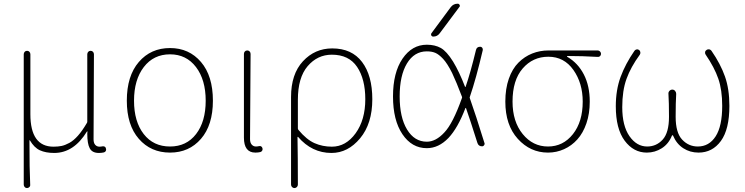

<svg xmlns="http://www.w3.org/2000/svg" viewBox="-20 -794 3940 1015"><path d="M105.5 181.6V-506.8Q105.5 -514.6 110.4 -520Q115.2 -525.4 123 -525.4Q130.9 -525.4 135.7 -520Q140.6 -514.6 140.6 -506.8V-190.4Q140.6 -18.6 262.7 -18.6Q287.1 -18.6 305.7 -22.5Q324.2 -26.4 346.7 -38.6Q369.1 -50.8 392.1 -76.7Q415 -102.5 438.5 -142.6Q441.4 -146.5 441.4 -150.4V-506.8Q441.4 -514.6 446.3 -520Q451.2 -525.4 459 -525.4Q466.8 -525.4 471.7 -520Q476.6 -514.6 476.6 -506.8Q474.6 -208 474.6 -57.6Q474.6 -38.1 483.4 -28.3Q492.2 -18.6 505.9 -18.6Q513.7 -18.6 522.5 -20.5Q528.3 -21.5 533.7 -18.6Q539.1 -15.6 540 -8.8Q541 -5.9 541 -3.9Q541 7.8 529.3 11.7Q516.6 14.6 502.9 14.6Q466.8 14.6 454.1 -10.7Q441.4 -34.2 441.4 -86.9Q441.4 -91.8 442.4 -98.6Q442.4 -99.6 441.4 -99.6Q440.4 -99.6 439.5 -98.6Q370.1 14.6 266.6 14.6Q221.7 14.6 190.9 0.5Q160.2 -13.7 137.7 -52.7Q137.7 -52.7 136.7 -52.7Q135.7 -52.7 135.7 -51.8Q135.7 103.5 139.6 181.6Q140.6 189.5 135.3 194.8Q129.9 200.2 122.6 200.2Q115.2 200.2 110.4 194.8Q105.5 189.5 105.5 181.6Z M878.9 12.7Q777.3 12.7 713.9 -60.1Q650.4 -132.8 650.4 -261.7Q650.4 -392.6 713.9 -466.3Q777.3 -540 878.9 -540Q979.5 -540 1042.5 -466.3Q1105.5 -392.6 1105.5 -261.7Q1105.5 -132.8 1042.5 -60.1Q979.5 12.7 878.9 12.7ZM878.9 -19.5Q965.8 -19.5 1016.6 -85.4Q1067.4 -151.4 1067.4 -261.7Q1067.4 -372.1 1016.1 -439.5Q964.8 -506.8 878.9 -506.8Q792 -506.8 740.2 -439.5Q688.5 -372.1 688.5 -261.7Q688.5 -151.4 739.7 -85.4Q791 -19.5 878.9 -19.5Z M1330.1 12.7Q1269.5 12.7 1269.5 -66.4V-508.8Q1269.5 -516.6 1274.4 -522Q1279.3 -527.3 1287.1 -527.3Q1294.9 -527.3 1299.8 -522Q1304.7 -516.6 1304.7 -508.8Q1301.8 -83 1301.8 -58.6Q1301.8 -40 1310.5 -29.8Q1319.3 -19.5 1333 -19.5Q1340.8 -19.5 1349.6 -21.5Q1355.5 -23.4 1360.8 -20Q1366.2 -16.6 1367.2 -10.7Q1368.2 -8.8 1368.2 -6.8Q1368.2 -2 1366.2 2Q1363.3 7.8 1356.4 9.8Q1344.7 12.7 1330.1 12.7Z M1518.6 181.6V-281.2Q1518.6 -402.3 1581.5 -470.2Q1644.5 -538.1 1736.3 -538.1Q1839.8 -538.1 1894 -466.3Q1948.2 -394.5 1948.2 -269.5Q1948.2 -140.6 1883.8 -63Q1819.3 14.6 1732.4 14.6Q1628.9 14.6 1555.7 -70.3Q1554.7 -70.3 1553.7 -70.3Q1552.7 -70.3 1552.7 -69.3Q1554.7 34.2 1554.7 181.6Q1554.7 189.5 1549.3 194.8Q1543.9 200.2 1536.6 200.2Q1529.3 200.2 1523.9 194.8Q1518.6 189.5 1518.6 181.6ZM1734.4 -18.6Q1808.6 -18.6 1859.9 -89.4Q1911.1 -160.2 1911.1 -269.5Q1911.1 -376 1867.7 -440.4Q1824.2 -504.9 1734.4 -504.9Q1658.2 -504.9 1606.4 -444.3Q1554.7 -383.8 1554.7 -266.6V-115.2Q1554.7 -111.3 1557.6 -107.4Q1600.6 -55.7 1643.1 -37.1Q1685.5 -18.6 1734.4 -18.6Z M2443.4 -222.7Q2443.4 -223.6 2442.4 -223.6Q2441.4 -223.6 2440.4 -222.7Q2400.4 -117.2 2350.6 -64.5Q2298.8 -10.7 2236.3 -10.7Q2157.2 -10.7 2107.4 -84.5Q2057.6 -158.2 2057.6 -284.2Q2057.6 -410.2 2107.9 -483.9Q2158.2 -557.6 2236.3 -557.6Q2279.3 -557.6 2310.1 -540.5Q2340.8 -523.4 2375 -468.8Q2408.2 -414.1 2438.5 -335Q2439.5 -334 2440.4 -334Q2441.4 -334 2441.4 -335Q2466.8 -408.2 2496.1 -529.3Q2500 -546.9 2518.6 -546.9Q2525.4 -546.9 2529.3 -541.5Q2533.2 -536.1 2532.2 -529.3Q2497.1 -378.9 2463.9 -282.2Q2461.9 -278.3 2463.9 -274.4Q2495.1 -186.5 2541 -38.1Q2542 -36.1 2542 -34.2Q2542 -30.3 2539.1 -26.4Q2535.2 -20.5 2528.3 -20.5Q2509.8 -20.5 2503.9 -38.1Q2463.9 -165 2443.4 -222.7ZM2421.9 -275.4Q2422.9 -277.3 2422.9 -279.3Q2422.9 -281.2 2421.9 -283.2Q2393.6 -358.4 2370.1 -408.2Q2344.7 -459 2322.3 -482.9Q2299.8 -506.8 2281.2 -514.6Q2262.7 -522.5 2236.3 -522.5Q2169.9 -522.5 2131.3 -458.5Q2092.8 -394.5 2092.8 -284.2Q2092.8 -173.8 2131.8 -109.4Q2170.9 -44.9 2236.3 -44.9Q2284.2 -44.9 2329.1 -93.8Q2374 -140.6 2421.9 -275.4ZM2304.7 -618.2Q2292 -600.6 2270.5 -600.6Q2263.7 -600.6 2259.8 -606.4Q2258.8 -609.4 2258.8 -611.3Q2258.8 -615.2 2260.7 -618.2L2363.3 -756.8Q2377 -774.4 2399.4 -774.4Q2406.2 -774.4 2409.2 -768.6Q2411.1 -765.6 2411.1 -762.7Q2411.1 -759.8 2408.2 -756.8Z M2877 12.7Q2783.2 12.7 2717.3 -60.1Q2651.4 -132.8 2651.4 -256.8Q2651.4 -325.2 2669.9 -377.9Q2688.5 -430.7 2720.7 -462.9Q2752.9 -495.1 2793.5 -511.2Q2834 -527.3 2879.9 -527.3H3139.6Q3146.5 -527.3 3151.9 -522Q3157.2 -516.6 3157.2 -509.3Q3157.2 -502 3151.9 -497.1Q3146.5 -492.2 3139.6 -493.2Q3058.6 -498 2979.5 -498Q2977.5 -498 2977.5 -496.1Q2977.5 -494.1 2979.5 -493.2Q3035.2 -460.9 3066.4 -400.4Q3097.7 -339.8 3097.7 -256.8Q3097.7 -193.4 3080.1 -142.1Q3062.5 -90.8 3032.2 -57.1Q3002 -23.4 2961.9 -5.4Q2921.9 12.7 2877 12.7ZM2877 -19.5Q2957 -19.5 3008.8 -85Q3060.5 -150.4 3060.5 -256.8Q3060.5 -354.5 3011.2 -424.3Q2961.9 -494.1 2878.9 -494.1Q2796.9 -494.1 2743.2 -432.1Q2689.5 -370.1 2689.5 -256.8Q2689.5 -151.4 2743.2 -85.4Q2796.9 -19.5 2877 -19.5Z M3399.4 12.7Q3329.1 12.7 3282.2 -50.3Q3235.4 -113.3 3235.4 -232.4Q3235.4 -318.4 3260.7 -387.2Q3286.1 -456.1 3334 -525.4Q3337.9 -531.2 3345.2 -532.7Q3352.5 -534.2 3358.4 -529.8Q3364.3 -525.4 3365.2 -518.1Q3366.2 -510.7 3362.3 -504.9Q3314.5 -439.5 3292 -377Q3269.5 -314.5 3269.5 -227.5Q3269.5 -128.9 3307.6 -74.2Q3345.7 -19.5 3401.4 -19.5Q3450.2 -19.5 3483.4 -56.2Q3516.6 -92.8 3516.6 -176.8Q3516.6 -252.9 3513.7 -297.9Q3512.7 -306.6 3519 -313.5Q3525.4 -320.3 3534.2 -320.3Q3543 -320.3 3548.8 -313.5Q3554.7 -306.6 3554.7 -297.9Q3551.8 -252.9 3551.8 -176.8Q3551.8 -92.8 3585.9 -56.2Q3620.1 -19.5 3668.9 -19.5Q3728.5 -19.5 3763.2 -73.2Q3797.9 -127 3797.9 -234.4Q3797.9 -318.4 3777.3 -377.9Q3756.8 -437.5 3710 -505.9Q3706.1 -511.7 3707.5 -519Q3709 -526.4 3715.8 -530.3Q3719.7 -533.2 3725.6 -533.2Q3727.5 -533.2 3729.5 -533.2Q3737.3 -531.2 3741.2 -525.4Q3789.1 -456.1 3812.5 -389.6Q3835.9 -323.2 3835.9 -234.4Q3835.9 -110.4 3791 -48.8Q3746.1 12.7 3672.9 12.7Q3627.9 12.7 3592.3 -10.3Q3556.6 -33.2 3538.1 -77.1Q3537.1 -79.1 3535.2 -79.1Q3533.2 -79.1 3532.2 -77.1Q3514.6 -33.2 3478.5 -10.3Q3442.4 12.7 3399.4 12.7Z"/></svg>

Font: Gen Jyuu Gothic ExtraLight
Style: Regular
Weight: 100
Designer: [Source Han Sans]
Ryoko NISHIZUKA  (kana & ideographs); Paul D. Hunt (Latin, Greek & Cyrillic); Wenlong ZHANG  (bopomofo
Version: Version 1.002.20150607